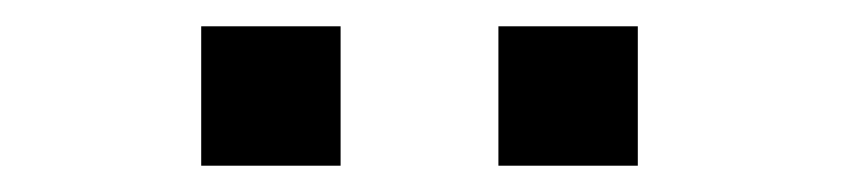

<svg xmlns="http://www.w3.org/2000/svg" viewBox="-20 -742 640 146"><path d="M465 -722V-616H359V-722ZM239 -722V-616H133V-722Z"/></svg>

Font: iA Writer Duo V
Style: Regular
Weight: 400
Designer: Mike Abbink, Paul van der Laan, Pieter van Rosmalen, Oliver Reichenstein
Foundry: Information Architects Inc.
Version: Version 2.000